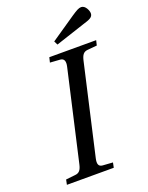

<svg xmlns="http://www.w3.org/2000/svg" viewBox="-163 -973 813 1055"><g transform="rotate(-20 243.0 -445.5)"><path d="M244 -764 255 -742 425 -798C464 -810 486 -817 486 -841C486 -856 472 -891 447 -891C433 -891 419 -883 389 -863ZM40 0H314L320 -29L261 -33C237 -35 232 -52 239 -83L359 -609C366 -640 376 -656 401 -658L456 -663L463 -692H189L182 -663L241 -659C264 -657 270 -639 263 -609L143 -83C136 -51 125 -37 101 -35L46 -29Z"/></g></svg>

Font: Heuristica
Style: Italic
Weight: 400
Italic angle: -13°
Version: Version 1.0.1